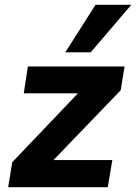

<svg xmlns="http://www.w3.org/2000/svg" viewBox="-20 -780 567 800"><path d="M14 0 31 -104 338 -426 323 -391H79L96 -503H499L483 -404L171 -80L186 -113H448L429 0ZM252 -562 378 -760H527L358 -562Z"/></svg>

Font: Nunito Sans 7pt SemiCondensed ExtraBold
Style: Italic
Weight: 800
Width: 4
Italic angle: -9°
Designer: Vernon Adams
Foundry: Vernon Adams
Version: Version 3.101;gftools[0.9.27]